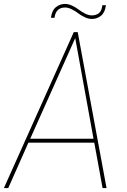

<svg xmlns="http://www.w3.org/2000/svg" viewBox="-34 -953 644 973"><path d="M339.8 -790H359.9L505.9 0H485.8L443.8 -230H109.9L7.8 0H-14.2ZM347.2 -759.8 119.1 -250H439.9ZM484.9 -926.8H502.9Q498 -889.2 477.8 -873Q457.5 -856.9 431.2 -856.9Q414.1 -856.9 395 -866Q376 -875 361.8 -886Q347.7 -897 329.6 -906Q311.5 -915 295.9 -915Q249 -915 242.2 -862.8H224.1Q229 -900.4 249.3 -916.7Q269.5 -933.1 295.9 -933.1Q313 -933.1 332 -924.1Q351.1 -915 365.2 -904.1Q379.4 -893.1 397.5 -884Q415.5 -875 431.2 -875Q452.1 -875 466.6 -885.7Q481 -896.5 484.9 -926.8Z"/></svg>

Font: Cooper Hewitt
Style: Thin Italic
Weight: 702
Designer: Village Type and Design LLC
Foundry: Cooper Hewitt Smithsonian Design Museum
Version: 1.000